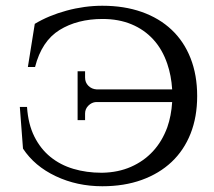

<svg xmlns="http://www.w3.org/2000/svg" viewBox="-20 -634 745 668"><path d="M74 -262Q78 -202 99.5 -159Q121 -116 155.5 -88Q190 -60 235.5 -46.5Q281 -33 333 -33H336Q391 -34 435.5 -53.5Q480 -73 512 -107.5Q544 -142 562 -191Q576 -231 579 -279H314Q299 -278 287.5 -266.5Q276 -255 276 -239V-216H250V-386H276V-364Q276 -347 287.5 -335.5Q299 -324 316 -323H579Q576 -371 562 -412Q545 -462 513.5 -496.5Q482 -531 437.5 -549.5Q393 -568 337 -568Q249 -568 187 -529.5Q125 -491 102 -401H77L101 -551Q149 -580 211.5 -597Q274 -614 336 -614Q412 -614 473 -592.5Q534 -571 577 -530.5Q620 -490 643 -431.5Q666 -373 666 -300Q666 -227 643 -169Q620 -111 577 -70.5Q534 -30 473 -8Q412 14 336 14Q248 14 174 -21Q100 -56 60 -117L49 -262Z"/></svg>

Font: Constantine
Style: Regular
Weight: 400
Designer: Dukom Design
Version: Version 1.001;PS 001.001;hotconv 1.0.56;makeotf.lib2.0.21325